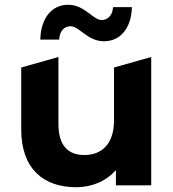

<svg xmlns="http://www.w3.org/2000/svg" viewBox="-20 -777 727 805"><path d="M276 -667C312 -667 347 -604 416 -604C486 -604 531 -661 533 -747H454C452 -714 433 -693 406 -693C370 -693 335 -757 266 -757C196 -757 151 -700 149 -611H228C230 -647 249 -667 276 -667ZM458 -494V-272C458 -173 406 -127 334 -127C265 -127 225 -167 225 -257V-538L69 -494V-234C69 -68 164 8 299 8C365 8 425 -17 466 -64V0H614V-538Z"/></svg>

Font: Talent SemiBold
Style: Bold
Weight: 700
Designer: Mike Powis
Version: Version 1.001;hotconv 1.0.109;makeotfexe 2.5.65596